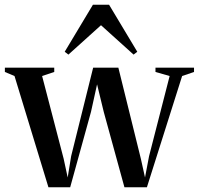

<svg xmlns="http://www.w3.org/2000/svg" viewBox="-32 -787 835 807"><path d="M-11.5 -484.5V-502.5H196V-484.5L145 -467.5L235.5 -120L252.5 -41L267 -130.5L359.5 -502.5H465.5L560 -120L577.5 -41L594.5 -130.5L681 -467.5L621.5 -484.5V-502.5H783.5V-484.5L733.5 -467.5L585.5 0H491L404 -317L376 -432.5L350.5 -317L263 0H171.5L29 -467.5ZM255.5 -557.5 240 -569.5 358.5 -767H426.5L545 -569.5L529.5 -557.5L392.5 -681Z"/></svg>

Font: Merriweather 144pt Medium
Style: Regular
Weight: 500
Version: Version 2.100